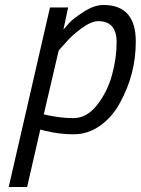

<svg xmlns="http://www.w3.org/2000/svg" viewBox="-20 -530 566 772"><path d="M396 -510Q526 -510 526 -363Q526 -231 462 -116Q432 -60 383 -25Q334 10 276 10Q218 10 162 -4L142 -9L89 222H15L181 -500H254L235 -411Q244 -422 259 -438.5Q274 -455 316.5 -482.5Q359 -510 396 -510ZM375 -445Q347 -445 307 -415.5Q267 -386 242 -356L216 -327L156 -70Q221 -55 275 -55Q329 -55 370.5 -108Q412 -161 430.5 -229Q449 -297 449 -360Q449 -445 375 -445Z"/></svg>

Font: Titillium Web
Style: Italic
Weight: 400
Italic angle: -13°
Version: Version 1.002;PS 57.000;hotconv 1.0.70;makeotf.lib2.5.55311